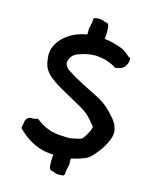

<svg xmlns="http://www.w3.org/2000/svg" viewBox="-131 -907 860 1072"><g transform="rotate(15 299.5 -370.5)"><path d="M46 -117C93 -70 155 -28 234 -22C242 -21 248 -21 256 -20C254 0 251 32 257 57C261 73 280 69 284 72C299 82 319 80 337 78H338C351 72 346 57 347 55C351 38 352 25 356 13V-25C382 -30 408 -38 431 -47C450 -54 468 -71 480 -85C509 -119 537 -159 549 -204C559 -241 541 -274 527 -294C510 -315 493 -333 473 -352C433 -388 379 -410 332 -434V-435C322 -439 313 -443 303 -450H302C275 -464 255 -475 235 -489H234C215 -499 197 -515 195 -539V-543C196 -545 197 -547 198 -548V-549C204 -574 224 -592 250 -599H251C278 -609 306 -616 344 -616C347 -616 397 -609 397 -608C413 -603 449 -591 462 -578H464C468 -578 471 -579 475 -580C481 -580 491 -584 499 -587C519 -594 535 -628 531 -650L530 -652L519 -658C517 -659 515 -661 513 -663C495 -680 477 -692 449 -700C421 -709 396 -716 366 -719C368 -739 371 -772 365 -797C361 -813 342 -809 338 -812C323 -822 303 -820 285 -818H284C271 -812 276 -797 275 -795C271 -778 270 -765 266 -753V-718C201 -707 148 -678 114 -633C103 -617 90 -595 87 -572C83 -553 88 -522 91 -506C99 -464 131 -436 165 -413C193 -394 220 -380 250 -363C305 -330 365 -307 400 -262C405 -255 427 -233 429 -226C426 -211 421 -200 414 -188C406 -174 400 -162 390 -151C386 -148 378 -145 370 -143C356 -140 337 -135 321 -133H305C299 -133 293 -133 285 -134H284C213 -134 164 -158 124 -190L122 -191H120C109 -189 99 -185 95 -186H93C92 -186 92 -185 91 -185C79 -191 55 -179 52 -157L50 -145C48 -136 46 -128 46 -119Z"/></g></svg>

Font: Hussar Pisanka
Style: Sbd
Weight: 600
Designer: Robert Jablonski
Foundry: Cannot Into Space Fonts
Version: Version 1.070